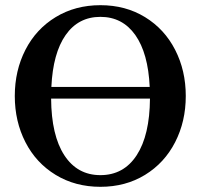

<svg xmlns="http://www.w3.org/2000/svg" viewBox="-20 -700 773 740"><path d="M696 -330Q696 -232 655 -152Q614 -72 539 -26Q464 20 367 20Q270 20 194.5 -26Q119 -72 78 -152Q37 -232 37 -330Q37 -428 78 -508Q119 -588 194.5 -634Q270 -680 367 -680Q464 -680 539 -634Q614 -588 655 -508Q696 -428 696 -330ZM178 -365H557Q551 -495 501.5 -565Q452 -635 367 -635Q282 -635 233 -565Q184 -495 178 -365ZM558 -320H177Q178 -178 228 -101.5Q278 -25 367 -25Q457 -25 507 -102Q557 -179 558 -320Z"/></svg>

Font: Philosopher
Style: Bold
Weight: 700
Designer: Jovanny Lemonad
Foundry: Jovanny Lemonad
Version: Version 2.000